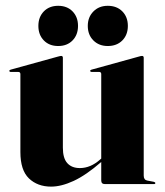

<svg xmlns="http://www.w3.org/2000/svg" viewBox="-20 -650 581 678"><path d="M52 -113V-388.5Q52 -396 44 -396H18Q13 -396 13 -400Q13 -402.5 17.5 -404L184 -450Q193 -452.5 196 -452.5Q202 -452.5 202 -446V-128.5Q202 -91 217.8 -73.8Q233.5 -56.5 262 -56.5Q300 -56.5 334 -87L337.5 -90V-388.5Q337.5 -396 330 -396H304Q298.5 -396 298.5 -400Q298.5 -402.5 303 -404L469.5 -450Q477.5 -452.5 481.5 -452.5Q487.5 -452.5 487.5 -446V-30Q487.5 -15 499.5 -12.5L523 -8Q528.5 -6.5 528.5 -3.5Q528.5 0 524 0H350Q337.5 0 337.5 -13V-78Q284 -31.5 240.2 -11.2Q196.5 9 160.5 9Q112.5 9 82.2 -20Q52 -49 52 -113ZM185.5 -487.5Q154 -487.5 134.8 -507.2Q115.5 -527 115.5 -558.5Q115.5 -590 134.8 -609.8Q154 -629.5 185.5 -629.5Q217 -629.5 236.2 -609.8Q255.5 -590 255.5 -558.5Q255.5 -527 236.2 -507.2Q217 -487.5 185.5 -487.5ZM360.5 -487.5Q329.5 -487.5 309.8 -507.2Q290 -527 290 -558.5Q290 -589.5 309.8 -609.5Q329.5 -629.5 360.5 -629.5Q392.5 -629.5 412 -609.8Q431.5 -590 431.5 -558.5Q431.5 -527 412 -507.2Q392.5 -487.5 360.5 -487.5Z"/></svg>

Font: Fraunces 144pt
Style: Bold
Weight: 700
Version: Version 1.000;[b76b70a41]